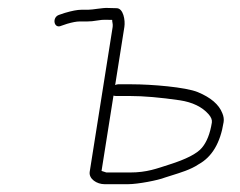

<svg xmlns="http://www.w3.org/2000/svg" viewBox="-20 -490 614 492"><path d="M240.2 -52 270.8 -245C273.4 -244.3 275.6 -244 277.6 -244H312.6C348 -244 390.7 -240.3 440.9 -233C473.3 -228 497.7 -216.2 514.3 -197.5C521.1 -189.8 523.9 -182.7 522.9 -176C518.4 -147.7 509.9 -126.1 497.3 -111.2C484.7 -96.2 457 -82 414.3 -68.5C381.7 -58.2 357.3 -48 312.6 -48H252.6ZM278.8 -469C270.4 -469 262.7 -469.2 255.7 -469.6C243.3 -470.3 217.4 -465 205.6 -465H188.6C178.4 -465 164.3 -462.3 146.4 -457L131.6 -452C112.3 -445.9 117.8 -415 137.2 -424L151.9 -429C165.6 -433 176.2 -435 183.9 -435H203.1C211.3 -435 220.1 -435.8 229.5 -437.5C246 -440.4 252.4 -439 267.5 -439C266.9 -434.7 269.9 -428.6 268.7 -421L209.9 -50C207 -31.6 228.1 -18 247.9 -18H307.9C333.5 -18 385.4 -28.1 402.5 -35L419.9 -40.5C441.1 -47.2 468.9 -55.3 488.9 -69C523.2 -87.8 544.6 -123.8 553 -177C554.2 -184.3 553.1 -192 549.7 -200C541.1 -222.2 520.1 -240.2 486.7 -254C455.8 -266.7 368.4 -274 317.4 -274H282.4C280.4 -274 278 -273.3 275.1 -272L298.7 -421C301.4 -438.1 296 -469 278.8 -469Z"/></svg>

Font: MewTooHand
Style: Ita
Weight: 400
Designer: Mew Too, Robert Jablonski
Version: Version 0.77